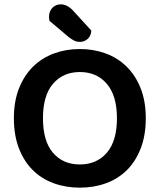

<svg xmlns="http://www.w3.org/2000/svg" viewBox="-20 -849 736 885"><path d="M652 -304Q652 -226 629 -166Q606 -106 565.5 -65.5Q525 -25 469 -4.5Q413 16 348 16Q283 16 227 -4.5Q171 -25 130.5 -65.5Q90 -106 67 -166Q44 -226 44 -304Q44 -382 67.5 -441.5Q91 -501 132 -541.5Q173 -582 228.5 -602.5Q284 -623 348 -623Q412 -623 467.5 -602.5Q523 -582 564 -541.5Q605 -501 628.5 -441.5Q652 -382 652 -304ZM519 -304Q519 -408 472.5 -462.5Q426 -517 348 -517Q271 -517 224.5 -463Q178 -409 178 -304Q178 -199 224 -145Q270 -91 348 -91Q426 -91 472.5 -145Q519 -199 519 -304ZM208 -753Q206 -763 206 -771Q206 -797 221.5 -813Q237 -829 260 -829Q289 -829 316 -801L401 -708Q399 -682 383.5 -669Q368 -656 349 -656Q333 -656 321.5 -662Q310 -668 298 -677Z"/></svg>

Font: Baloo Paaji 2 SemiBold
Style: Regular
Weight: 600
Designer: Shuchita Grover, Noopur Datye and Ek Type
Foundry: Ek Type
Version: Version 1.640;hotconv 1.0.111;makeotfexe 2.5.65597; ttfautoh